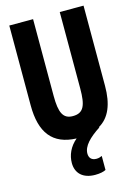

<svg xmlns="http://www.w3.org/2000/svg" viewBox="-139 -787 779 1099"><g transform="rotate(-15 250.0 -237.5)"><path d="M285 239C313 239 335 234 348 227V144C339 148 329 152 315 152C285 152 272 134 272 110C272 66 312 25 378 -18L374 -19C440 -56 470 -131 470 -239V-714H329V-261C329 -161 312 -119 248 -119C190 -119 171 -160 171 -259V-714H30V-241C30 -79 94 5 235 10C192 46 172 93 172 139C172 199 211 239 285 239Z"/></g></svg>

Font: Noto Sans Mono ExtraCondensed ExtraBold
Style: Regular
Weight: 800
Width: 2
Designer: Monotype Design Team
Foundry: Monotype Imaging Inc.
Version: Version 2.014